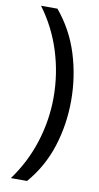

<svg xmlns="http://www.w3.org/2000/svg" viewBox="-97 -757 493 957"><g transform="rotate(10 150.0 -278.0)"><path d="M260 -274Q260 -153 224.5 -41.5Q189 70 113 158H31Q100 64 135.5 -47.5Q171 -159 171 -275Q171 -394 135.5 -507Q100 -620 30 -714H113Q189 -623 224.5 -509.5Q260 -396 260 -274Z"/></g></svg>

Font: Noto Sans Tifinagh Hawad
Style: Regular
Weight: 400
Designer: JamraPatel
Foundry: JamraPatel LLC
Version: Version 2.006; ttfautohint (v1.8.4.7-5d5b)